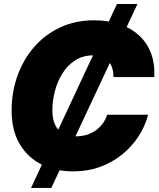

<svg xmlns="http://www.w3.org/2000/svg" viewBox="-20 -839 786 952"><path d="M133.8 92.8 560.1 -819.3H661.6L234.4 92.8ZM343.3 10.7Q253.4 10.7 184.6 -24.2Q115.7 -59.1 76.7 -126.5Q37.6 -193.8 37.6 -291Q37.6 -381.8 66.4 -462.6Q95.2 -543.5 148.9 -605.5Q202.6 -667.5 278.1 -702.9Q353.5 -738.3 447.3 -738.3Q516.6 -738.3 572.8 -719.2Q628.9 -700.2 668.7 -664.1Q708.5 -627.9 728.5 -575.7Q748.5 -523.4 745.1 -457H542.5Q542.5 -481.9 536.4 -501.7Q530.3 -521.5 517.8 -535.4Q505.4 -549.3 486.8 -556.9Q468.3 -564.5 443.4 -564.5Q390.6 -564.5 352.3 -539.6Q314 -514.6 289.1 -474.4Q264.2 -434.1 252 -386.2Q239.7 -338.4 239.7 -292Q239.7 -249.5 252.9 -220.7Q266.1 -191.9 292 -177.5Q317.9 -163.1 356.4 -163.1Q384.8 -163.1 409.4 -170.4Q434.1 -177.7 454.1 -191.9Q474.1 -206.1 488.8 -225.8Q503.4 -245.6 511.7 -270H714.4Q699.7 -213.4 666.7 -162.8Q633.8 -112.3 585.9 -73.2Q538.1 -34.2 476.8 -11.7Q415.5 10.7 343.3 10.7Z"/></svg>

Font: Inter 24pt Black
Style: Italic
Weight: 900
Italic angle: -9.3988°
Designer: Rasmus Andersson
Foundry: rsms
Version: Version 4.001;git-66647c0bb